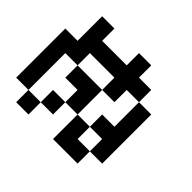

<svg xmlns="http://www.w3.org/2000/svg" viewBox="-191 -1129 1382 1382"><g transform="rotate(45 500.0 -437.5)"><path d="M0 -125V-625H125V-875H250V-750H500V-875H625V-750H750V-625H625V-500H500V-625H250V-500H125V-125ZM250 -125V-250H375V-125ZM250 0H125V-125H250ZM250 -500H500V-250H375V-375H250ZM500 -250H625V-125H750V0H500ZM750 -250H625V-375H750V-625H875V-125H750Z"/></g></svg>

Font: GalmuriMono7 Regular
Style: Regular
Weight: 400
Designer: Lee Minseo (quiple)
Version: Version 2.399;hotconv 1.1.1;makeotfexe 2.6.0 DEVELOPMENT